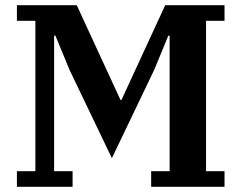

<svg xmlns="http://www.w3.org/2000/svg" viewBox="-20 -718 928 738"><path d="M45 -60H116V-638H45V-698H275L443 -334H447L615 -698H843V-638H772V-60H843V0H561V-60H632V-581H627L573 -450L410 -110L247 -450L193 -581H188V-60H259V0H45Z"/></svg>

Font: IBM Plex Serif SemiBold
Style: Regular
Weight: 600
Designer: Mike Abbink, Paul van der Laan, Pieter van Rosmalen
Foundry: Bold Monday
Version: Version 2.5